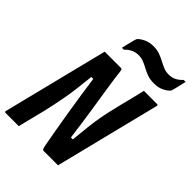

<svg xmlns="http://www.w3.org/2000/svg" viewBox="-263 -1061 1185 1185"><g transform="rotate(45 329.5 -468.5)"><path d="M124 0H10Q-2 0 2 -11Q38 -155 74 -299.5Q110 -444 146 -588Q153 -616 160 -644Q167 -672 174 -700H313Q321 -700 324 -696.5Q327 -693 329 -675Q333 -634 345 -558Q357 -482 372 -384Q387 -286 401 -178H418Q424 -245 429.5 -293Q435 -341 441.5 -379.5Q448 -418 456.5 -455Q465 -492 476 -537Q487 -578 496.5 -618.5Q506 -659 516 -700H630Q642 -700 638 -689Q603 -547 567 -405Q531 -263 496 -120L466 0Q440 -1 404.5 -0.5Q369 0 343 0Q336 0 332 -4.5Q328 -9 324 -31Q304 -139 283 -266.5Q262 -394 243 -531H226Q219 -462 212.5 -412.5Q206 -363 199 -324.5Q192 -286 184.5 -251Q177 -216 168 -176Q157 -133 146 -88.5Q135 -44 124 0ZM554 -879Q578 -879 599 -888.5Q620 -898 642 -921H659Q654 -899 648.5 -874.5Q643 -850 638 -832Q636 -825 633.5 -820.5Q631 -816 624 -810Q605 -794 581.5 -785Q558 -776 525 -776Q494 -776 470 -784.5Q446 -793 425 -804.5Q404 -816 383 -824.5Q362 -833 336 -833Q313 -833 291.5 -823.5Q270 -814 249 -792H232Q237 -814 243 -838Q249 -862 254 -881Q256 -888 258 -892.5Q260 -897 267 -903Q287 -919 310 -928Q333 -937 364 -937Q396 -937 420 -928Q444 -919 464.5 -908Q485 -897 506 -888Q527 -879 554 -879Z"/></g></svg>

Font: Recursive Mn Lnr St SmB
Style: Italic
Weight: 600
Italic angle: -15°
Monospace: yes
Version: Version 1.079;hotconv 1.0.112;makeotfexe 2.5.65598; ttfautoh